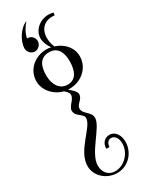

<svg xmlns="http://www.w3.org/2000/svg" viewBox="-219 -713 695 906"><g transform="rotate(-30 128.5 -259.5)"><path d="M122 -299C188 -295 248 -341 248 -409C248 -456 213 -494 167 -508C159 -525 156 -545 156 -561C156 -604 183 -635 227 -635C232 -635 237 -635 241 -634L244 -648C235 -651 226 -652 217 -652C172 -652 129 -619 129 -572C129 -552 140 -528 152 -512C144 -514 135 -515 127 -515C65 -515 11 -471 11 -407C11 -360 48 -315 100 -302C109 -294 121 -284 121 -272C121 -245 86 -229 86 -204C86 -171 128 -165 128 -141C128 -93 20 -25 20 60C20 116 71 158 126 158C187 158 233 108 233 48C233 17 217 -17 182 -17C156 -17 137 4 138 33H155C155 17 164 0 181 0C207 0 216 27 216 48C216 99 173 146 122 146C85 146 63 118 63 82C63 14 165 -71 165 -120C165 -155 123 -163 123 -194C123 -219 156 -226 156 -255C156 -271 135 -286 121 -299ZM131 -497C177 -497 195 -460 195 -413C195 -366 181 -320 132 -320C86 -320 65 -363 65 -408C65 -457 80 -497 131 -497ZM40 -569C40 -550 57 -533 76 -533C95 -533 112 -550 112 -569C112 -589 96 -606 76 -605H74C80 -634 93 -655 112 -677C74 -664 40 -609 40 -569Z"/></g></svg>

Font: Bigelow Rules
Style: Regular
Weight: 400
Designer: Astigmatic (AOETI)
Foundry: Astigmatic (AOETI)
Version: Version 1.000